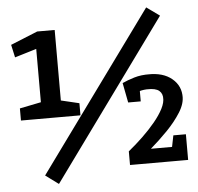

<svg xmlns="http://www.w3.org/2000/svg" viewBox="-55 -785 933 904"><g transform="rotate(-5 412.0 -333.0)"><path d="M35 -307.3 136 -327.7V-579.7L33.3 -548.7L20 -609L147.7 -661H230.3V-327.7L316.3 -307.3V-250H35ZM668.7 -729.3 730.3 -685 187.3 63 125.7 17.7ZM528.3 3.3V-61.3Q563 -89.3 596.3 -121.3Q629.7 -153.3 656.3 -185.5Q683 -217.7 698.2 -247.3Q713.3 -277 711.3 -300.3H803Q805 -263.7 779 -222.2Q753 -180.7 713.2 -139.8Q673.3 -99 633 -64.3H803V3.3ZM548.3 -319 527.3 -384Q551.3 -395.3 584.3 -405.3Q617.3 -415.3 658.7 -414.3L649.3 -344.7Q625 -345.7 601.2 -338.8Q577.3 -332 548.3 -319ZM711.3 -290.7Q713.3 -317.3 696.5 -331.7Q679.7 -346 639.7 -344.7L649 -414.3Q720.7 -416.3 762.8 -381.2Q805 -346 803 -290.7ZM803 -118V3.3H719.3L743.7 -118ZM604.7 -290.7H545.3L527.3 -384H604.7Z"/></g></svg>

Font: Epunda Slab Light
Style: Regular
Weight: 300
Designer: Simon Atzbach
Foundry: typofactur
Version: Version 1.102